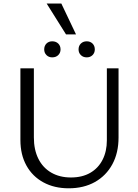

<svg xmlns="http://www.w3.org/2000/svg" viewBox="-20 -1038 770 1068"><path d="M362.2 9.4Q282 9.4 221.4 -23.6Q160.7 -56.5 127.1 -117Q93.5 -177.5 93.5 -259V-658H168.4V-273.7Q168.4 -205 193.4 -155Q218.4 -104.9 265 -77.9Q311.7 -50.8 374.7 -50.8Q437.2 -50.8 481.8 -76.5Q526.5 -102.3 550.4 -149Q574.4 -195.8 574.4 -257.5V-658H639.4V-273.3Q639.4 -187.7 605 -124.3Q570.5 -60.8 508.3 -25.7Q446.1 9.4 362.2 9.4ZM462.4 -718.9Q442.6 -718.9 429.8 -731.5Q417 -744.1 417 -763Q417 -783.2 429.8 -795.7Q442.6 -808.2 462.4 -808.2Q482.2 -808.2 494.8 -795.7Q507.4 -783.2 507.4 -763Q507.4 -744.1 494.8 -731.5Q482.2 -718.9 462.4 -718.9ZM270.4 -718.9Q251.1 -718.9 238.5 -731.5Q225.9 -744.1 225.9 -763Q225.9 -783.2 238.4 -795.7Q250.9 -808.2 270.5 -808.2Q291.1 -808.2 304 -795.7Q316.8 -783.2 316.8 -763Q316.8 -744.1 304 -731.5Q291.1 -718.9 270.4 -718.9ZM402.9 -846.5H347.3L239.4 -1018.5H321.1Z"/></svg>

Font: Ysabeau
Style: Bold
Weight: 700
Designer: Christian Thalmann (Catharsis Fonts)
Version: Version 2.000;gftools[0.9.27.dev2+g8671c4b]